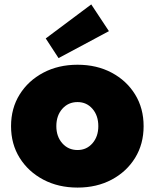

<svg xmlns="http://www.w3.org/2000/svg" viewBox="-20 -839 700 869"><path d="M331 10Q244 10 176 -26Q108 -62 69 -124.5Q30 -187 30 -268Q30 -349 69 -411.5Q108 -474 176 -510Q244 -546 331 -546Q418 -546 485.5 -510Q553 -474 591.5 -411.5Q630 -349 630 -268Q630 -187 591.5 -124.5Q553 -62 485.5 -26Q418 10 331 10ZM331 -160Q372 -160 398.5 -190.5Q425 -221 425 -268Q425 -316 398.5 -346.5Q372 -377 331 -377Q289 -377 262 -346.5Q235 -316 235 -268Q235 -221 262 -190.5Q289 -160 331 -160ZM245 -576 187 -665 393 -819 473 -698Z"/></svg>

Font: Lexend Black
Style: Regular
Weight: 900
Designer: Bonnie Shaver-Troup, Thomas Jockin
Foundry: Lexend
Version: Version 1.007; ttfautohint (v1.8.3)